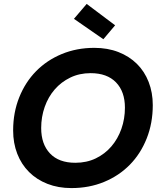

<svg xmlns="http://www.w3.org/2000/svg" viewBox="-20 -952 825 979"><path d="M759 -416Q759 -324 728 -246Q697 -168 642 -112Q587 -56 511 -24.5Q435 7 344 7Q277 7 222 -14.5Q167 -36 128 -75Q89 -114 68 -168Q47 -222 47 -287Q47 -378 78 -455.5Q109 -533 164 -589Q219 -645 295 -676.5Q371 -708 461 -708Q529 -708 584 -686.5Q639 -665 678 -626.5Q717 -588 738 -534Q759 -480 759 -416ZM190 -299Q190 -217 235 -169.5Q280 -122 364 -122Q422 -122 468.5 -144.5Q515 -167 548 -205.5Q581 -244 599 -295Q617 -346 617 -403Q617 -485 571.5 -532Q526 -579 442 -579Q385 -579 338.5 -556.5Q292 -534 259 -496Q226 -458 208 -407Q190 -356 190 -299ZM422 -932 567 -823 507 -752 357 -856Z"/></svg>

Font: SVN-Poppins SemiBold
Style: Italic
Weight: 600
Italic angle: -10°
Designer: Ninad Kale (Devanagari), Jonny Pinhorn (Latin)
Foundry: Indian Type Foundry
Version: Version 3.002 2017; ttfautohint (v1.8.3)